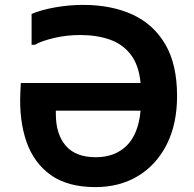

<svg xmlns="http://www.w3.org/2000/svg" viewBox="-20 -752 791 784"><path d="M319 -732Q435 -732 521 -692.5Q607 -653 655 -571Q703 -489 703 -360Q703 -245 660.5 -161.5Q618 -78 543 -33Q468 12 370 12Q256 12 187 -37.5Q118 -87 88 -173.5Q58 -260 63 -372L65 -413H554Q547 -486 514 -529Q481 -572 428 -590.5Q375 -609 307 -609Q252 -609 201 -597Q150 -585 122 -569H109V-695Q145 -711 203 -721.5Q261 -732 319 -732ZM371 -110Q449 -110 497 -157Q545 -204 554 -300H208V-287Q208 -204 248.5 -157Q289 -110 371 -110Z"/></svg>

Font: Kufam SemiBold
Style: Regular
Weight: 600
Designer: Wael Morcos, Artur Schmal
Foundry: Original Type
Version: Version 1.300; ttfautohint (v1.8.3)